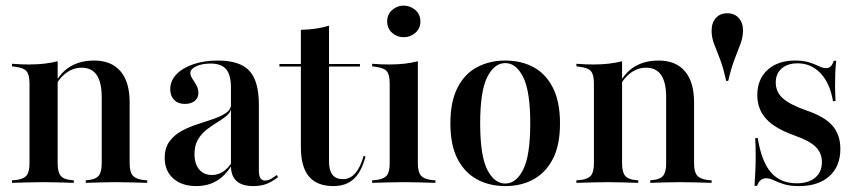

<svg xmlns="http://www.w3.org/2000/svg" viewBox="-20 -639 2998 671"><path d="M132.3 -2.4Q104.8 -2.4 79.4 -1.6Q54 -0.8 21.8 0V-8.9L34.7 -9.7Q62.1 -12.9 72.6 -25.4Q83.1 -37.9 83.1 -68.5V-207.3H181.5V-68.5Q181.5 -37.9 191.9 -25Q202.4 -12.1 228.2 -9.7L237.9 -8.9V0Q206.5 -0.8 182.3 -1.6Q158.1 -2.4 132.3 -2.4ZM83.1 -207.3V-347.6Q83.1 -378.2 72.6 -390.3Q62.1 -402.4 33.1 -405.6L21.8 -407.3V-416.1Q41.9 -414.5 55.2 -414.1Q68.5 -413.7 82.3 -413.7Q110.5 -413.7 135.1 -416.5Q159.7 -419.4 181.5 -425V-416.1V-207.3ZM335.5 -207.3V-299.2Q335.5 -350.8 318.1 -376.6Q300.8 -402.4 265.3 -402.4Q232.3 -402.4 204.8 -379Q177.4 -355.6 158.9 -307.3L156.5 -311.3Q177.4 -371.8 215.3 -399.6Q253.2 -427.4 308.9 -427.4Q369.4 -427.4 401.2 -389.9Q433.1 -352.4 433.1 -281.5V-207.3ZM383.9 -2.4Q358.9 -2.4 334.7 -1.6Q310.5 -0.8 279.8 0V-8.9L287.9 -9.7Q314.5 -12.1 325 -25Q335.5 -37.9 335.5 -68.5V-207.3H433.1V-68.5Q433.1 -37.9 444 -25.4Q454.8 -12.9 482.3 -9.7L494.4 -8.9V0Q462.9 -0.8 437.5 -1.6Q412.1 -2.4 383.9 -2.4Z M787.1 -207.3V-333.1Q787.1 -377.4 770.2 -397.2Q753.2 -416.9 716.1 -416.9Q686.3 -416.9 665.7 -407.3Q645.2 -397.6 645.2 -383.9Q645.2 -374.2 652.4 -363.7Q659.7 -353.2 666.5 -340.7Q673.4 -328.2 673.4 -314.5Q673.4 -296.8 660.5 -286.3Q647.6 -275.8 625.8 -275.8Q602.4 -275.8 588.7 -289.9Q575 -304 575 -327.4Q575 -356.5 596.4 -379Q617.7 -401.6 655.6 -414.5Q693.5 -427.4 741.1 -427.4Q818.5 -427.4 851.6 -391.5Q884.7 -355.6 884.7 -272.6V-207.3ZM666.1 11.3Q615.3 11.3 585.5 -15.3Q555.6 -41.9 555.6 -87.1Q555.6 -122.6 572.6 -145.2Q589.5 -167.7 615.7 -181.9Q641.9 -196 671.4 -205.2Q700.8 -214.5 727.4 -223.8Q754 -233.1 771 -245.2Q787.9 -257.3 787.9 -277.4V-260.5Q785.5 -245.2 771 -233.5Q756.5 -221.8 738.3 -210.9Q720.2 -200 702 -185.9Q683.9 -171.8 671.8 -151.2Q659.7 -130.6 659.7 -100.8Q659.7 -66.9 675.8 -47.2Q691.9 -27.4 721 -27.4Q741.1 -27.4 758.9 -38.7Q776.6 -50 790.3 -71.8V-62.1Q767.7 -25 737.1 -6.9Q706.5 11.3 666.1 11.3ZM884.7 -44.4Q884.7 -25 889.9 -16.5Q895.2 -8.1 906.5 -8.1Q917.7 -8.1 928.2 -14.5Q938.7 -21 947.6 -27.4L951.6 -20.2Q933.9 -5.6 913.7 2.8Q893.5 11.3 865.3 11.3Q825.8 11.3 806.5 -6.5Q787.1 -24.2 787.1 -59.7V-207.3H884.7Z M1145.2 11.3Q1087.9 11.3 1059.7 -22.2Q1031.5 -55.6 1031.5 -125V-207.3H1129.8V-74.2Q1129.8 -43.5 1141.9 -28.2Q1154 -12.9 1178.2 -12.9Q1204 -12.9 1222.2 -34.3Q1240.3 -55.6 1250.8 -94.4L1257.3 -91.9Q1243.5 -38.7 1216.5 -13.7Q1189.5 11.3 1145.2 11.3ZM1031.5 -207.3V-534.7Q1060.5 -535.5 1084.7 -539.1Q1108.9 -542.7 1129.8 -549.2V-207.3ZM956.5 -406.5V-415.3H1237.9V-406.5Z M1341.9 -207.3V-347.6Q1341.9 -378.2 1331.5 -390.3Q1321 -402.4 1291.9 -405.6L1280.6 -407.3V-416.1Q1300.8 -414.5 1314.1 -414.1Q1327.4 -413.7 1341.1 -413.7Q1369.4 -413.7 1394 -416.5Q1418.5 -419.4 1440.3 -425V-416.1V-207.3ZM1391.1 -2.4Q1363.7 -2.4 1338.3 -1.6Q1312.9 -0.8 1280.6 0V-8.9L1293.5 -9.7Q1321 -12.9 1331.5 -25.4Q1341.9 -37.9 1341.9 -68.5V-207.3H1440.3V-68.5Q1440.3 -37.9 1451.2 -25.4Q1462.1 -12.9 1489.5 -9.7L1501.6 -8.9V0Q1469.4 -0.8 1444 -1.6Q1418.5 -2.4 1391.1 -2.4ZM1391.1 -508.9Q1367.7 -508.9 1350.4 -524.2Q1333.1 -539.5 1333.1 -564.5Q1333.1 -588.7 1350.4 -604Q1367.7 -619.4 1390.3 -619.4Q1413.7 -619.4 1431.5 -604Q1449.2 -588.7 1449.2 -563.7Q1449.2 -539.5 1431.5 -524.2Q1413.7 -508.9 1391.1 -508.9Z M1746 11.3Q1690.3 11.3 1647.2 -12.1Q1604 -35.5 1579 -83.5Q1554 -131.5 1554 -208.1Q1554 -283.9 1579 -332.7Q1604 -381.5 1647.6 -404.4Q1691.1 -427.4 1746 -427.4Q1801.6 -427.4 1844.4 -404.4Q1887.1 -381.5 1912.1 -332.7Q1937.1 -283.9 1937.1 -208.1Q1937.1 -131.5 1912.1 -83.5Q1887.1 -35.5 1844.4 -12.1Q1801.6 11.3 1746 11.3ZM1746 2.4Q1783.9 2.4 1808.5 -46.4Q1833.1 -95.2 1833.1 -208.1Q1833.1 -320.2 1808.5 -369.4Q1783.9 -418.5 1746 -418.5Q1707.3 -418.5 1682.7 -369.4Q1658.1 -320.2 1658.1 -208.1Q1658.1 -95.2 1682.7 -46.4Q1707.3 2.4 1746 2.4Z M2104.8 -2.4Q2077.4 -2.4 2052 -1.6Q2026.6 -0.8 1994.4 0V-8.9L2007.3 -9.7Q2034.7 -12.9 2045.2 -25.4Q2055.6 -37.9 2055.6 -68.5V-207.3H2154V-68.5Q2154 -37.9 2164.5 -25Q2175 -12.1 2200.8 -9.7L2210.5 -8.9V0Q2179 -0.8 2154.8 -1.6Q2130.6 -2.4 2104.8 -2.4ZM2055.6 -207.3V-347.6Q2055.6 -378.2 2045.2 -390.3Q2034.7 -402.4 2005.6 -405.6L1994.4 -407.3V-416.1Q2014.5 -414.5 2027.8 -414.1Q2041.1 -413.7 2054.8 -413.7Q2083.1 -413.7 2107.7 -416.5Q2132.3 -419.4 2154 -425V-416.1V-207.3ZM2308.1 -207.3V-299.2Q2308.1 -350.8 2290.7 -376.6Q2273.4 -402.4 2237.9 -402.4Q2204.8 -402.4 2177.4 -379Q2150 -355.6 2131.5 -307.3L2129 -311.3Q2150 -371.8 2187.9 -399.6Q2225.8 -427.4 2281.5 -427.4Q2341.9 -427.4 2373.8 -389.9Q2405.6 -352.4 2405.6 -281.5V-207.3ZM2356.5 -2.4Q2331.5 -2.4 2307.3 -1.6Q2283.1 -0.8 2252.4 0V-8.9L2260.5 -9.7Q2287.1 -12.1 2297.6 -25Q2308.1 -37.9 2308.1 -68.5V-207.3H2405.6V-68.5Q2405.6 -37.9 2416.5 -25.4Q2427.4 -12.9 2454.8 -9.7L2466.9 -8.9V0Q2435.5 -0.8 2410.1 -1.6Q2384.7 -2.4 2356.5 -2.4Z M2517.7 -356.5Q2507.3 -404.8 2495.2 -435.1Q2483.1 -465.3 2475 -487.1Q2466.9 -508.9 2466.9 -531.5Q2466.9 -559.7 2481.9 -576.2Q2496.8 -592.7 2521.8 -592.7Q2546.8 -592.7 2561.7 -576.2Q2576.6 -559.7 2576.6 -532.3Q2576.6 -509.7 2568.5 -487.5Q2560.5 -465.3 2548.4 -435.1Q2536.3 -404.8 2525 -356.5Z M2772.6 11.3Q2739.5 11.3 2718.5 4.4Q2697.6 -2.4 2683.5 -9.3Q2669.4 -16.1 2657.3 -16.1Q2635.5 -16.1 2625.8 10.5H2616.9Q2618.5 -15.3 2619.8 -41.5Q2621 -67.7 2621 -96.4Q2621 -125 2619.4 -156.5H2628.2Q2641.1 -75 2674.2 -36.7Q2707.3 1.6 2764.5 1.6Q2805.6 1.6 2829 -18.1Q2852.4 -37.9 2852.4 -72.6Q2852.4 -104 2831 -125.4Q2809.7 -146.8 2757.3 -165.3Q2688.7 -189.5 2657.7 -223.4Q2626.6 -257.3 2626.6 -306.5Q2626.6 -362.1 2662.5 -394.8Q2698.4 -427.4 2758.1 -427.4Q2787.9 -427.4 2808.1 -421Q2828.2 -414.5 2841.9 -407.7Q2855.6 -400.8 2867.7 -400.8Q2876.6 -400.8 2883.1 -406.9Q2889.5 -412.9 2893.5 -426.6H2902.4Q2900 -406.5 2899.2 -385.5Q2898.4 -364.5 2898.4 -340.3Q2898.4 -316.1 2900 -285.5H2891.1Q2880.6 -348.4 2847.6 -383.1Q2814.5 -417.7 2767.7 -417.7Q2732.3 -417.7 2711.7 -399.6Q2691.1 -381.5 2691.1 -350.8Q2691.1 -317.7 2715.7 -295.6Q2740.3 -273.4 2797.6 -253.2Q2860.5 -232.3 2888.7 -200.4Q2916.9 -168.5 2916.9 -118.5Q2916.9 -58.1 2878.6 -23.4Q2840.3 11.3 2772.6 11.3Z"/></svg>

Font: Playfair 144pt SemiCondensed SemiBold
Style: Regular
Weight: 600
Width: 4
Designer: Claus Eggers Sørensen
Foundry: Claus Eggers Sørensen
Version: Version 2.203